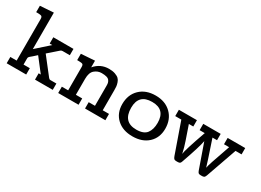

<svg xmlns="http://www.w3.org/2000/svg" viewBox="-26 -1334 2686 1978"><g transform="rotate(30 1317.0 -345.0)"><path d="M44.9 0V-75.2H120.1V-573.2Q119.1 -595.2 107.7 -601.6Q96.2 -607.9 56.2 -607.9H44.9V-684.1L205.1 -694.8V-261.2L357.9 -397H327.1V-472.2H566.9V-397H481Q468.8 -397 459 -389.9Q449.2 -382.8 415 -351.3Q380.9 -319.8 342.8 -288.1Q343.8 -287.1 419.4 -189.9Q495.1 -92.8 500 -86.9Q509.8 -74.7 522 -75.2H592.8V0H381.8V-75.2H407.2L284.2 -233.9H283.2Q261.2 -212.9 241.2 -196Q221.2 -179.2 215.1 -174.1Q209 -168.9 205.6 -163.1Q202.1 -157.2 202.1 -147V-75.2H276.9V0Z M657.7 0V-75.2H732.9V-352.1Q732.9 -377.9 721.9 -384.5Q710.9 -391.1 667 -391.1H657.7V-466.8L819.8 -478V-398.9Q886.7 -478 988.8 -478Q1031.7 -478 1062.3 -467Q1092.8 -456.1 1108.4 -440.9Q1124 -425.8 1132.3 -400.9Q1140.6 -376 1142.3 -358.4Q1144 -340.8 1144 -314.9V-75.2H1218.8V0H977.1V-75.2H1051.8V-313Q1051.8 -333 1049.3 -345.5Q1046.9 -357.9 1036.9 -373Q1026.9 -388.2 1003.9 -395Q981 -401.9 943.8 -401.9Q897.9 -401.9 861.3 -370.8Q824.7 -339.8 824.7 -265.1V-75.2H899.9V0Z M1286.1 -231.9Q1286.1 -343.8 1356.2 -411.9Q1426.3 -480 1542.5 -480Q1657.7 -480 1727.5 -411.4Q1797.4 -342.8 1797.4 -231.9Q1797.4 -125 1727.8 -60.1Q1658.2 4.9 1541.5 4.9Q1425.3 4.9 1355.7 -60.1Q1286.1 -125 1286.1 -231.9ZM1384.3 -245.1Q1384.3 -75.2 1541.5 -75.2Q1629.4 -75.2 1664.3 -121.1Q1699.2 -167 1699.2 -245.1Q1699.2 -404.8 1544.4 -404.8Q1543.9 -404.8 1543.5 -404.8Q1543 -404.8 1542.5 -404.8Q1384.3 -404.8 1384.3 -245.1Z M1820.8 -397V-472.2H2035.6V-397H1982.9L2041 -228L2061 -164.1L2072.8 -117.2L2077.6 -95.2Q2081.5 -142.1 2171.9 -397H2110.8V-472.2H2317.9V-397H2263.7Q2357.9 -119.1 2362.8 -95.2Q2366.7 -119.1 2386.7 -179.7Q2406.7 -240.2 2432.4 -311.5Q2458 -382.8 2461.9 -397H2400.9V-472.2H2609.9V-397H2538.1L2409.7 -32.2Q2402.8 -13.2 2395.3 -7.1Q2387.7 -1 2372.1 0H2352.1Q2334 0 2326.4 -6.1Q2318.8 -12.2 2312 -29.8L2209 -323.2Q2196.8 -251.5 2118.7 -29.8Q2112.8 -11.7 2104.7 -5.9Q2096.7 0 2077.6 0H2062Q2043.9 0 2035.9 -7.1Q2027.8 -14.2 2020 -35.2L1893.1 -397Z"/></g></svg>

Font: CMU Concrete
Style: Bold
Weight: 700
Version: Version 0.7.0